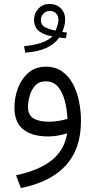

<svg xmlns="http://www.w3.org/2000/svg" viewBox="-20 -681 477 961"><path d="M310.5 -489.7Q300.8 -490.2 293.5 -491.2Q286.1 -492.2 276.9 -493.2Q228 -424.8 106 -417.5L100.6 -449.7Q149.9 -454.6 186.5 -466.8Q223.1 -479 242.7 -500Q208.5 -502.4 179.4 -522Q150.4 -541.5 150.4 -583.5Q150.4 -613.8 172.1 -637.5Q193.8 -661.1 228 -661.1Q262.2 -661.1 284.2 -639.6Q306.2 -618.2 306.2 -583Q306.2 -567.9 302.2 -552.2Q298.3 -536.6 292 -521Q297.4 -520.5 302 -519.8Q306.6 -519 314.5 -518.1ZM257.8 -527.8Q263.2 -539.6 267.8 -554.7Q272.5 -569.8 272.5 -582.5Q272.5 -602.1 260 -614.3Q247.6 -626.5 230 -626.5Q210 -626.5 197.3 -612.5Q184.6 -598.6 184.6 -581.5Q184.6 -554.7 207.5 -543.9Q230.5 -533.2 257.8 -527.8ZM385.3 -76.2Q385.3 64.9 308.8 147.7Q232.4 230.5 84.5 260.3L60.1 196.3Q175.8 171.9 239.7 120.4Q303.7 68.8 315.9 -13.7Q295.9 -7.3 270.5 -2.7Q245.1 2 223.1 2Q140.1 2 96.2 -33.4Q52.2 -68.8 52.2 -142.6Q52.2 -191.9 69.6 -239Q86.9 -286.1 122.1 -316.7Q157.2 -347.2 209.5 -347.2Q257.8 -347.2 291.3 -323.2Q324.7 -299.3 345.5 -260Q366.2 -220.7 375.7 -172.6Q385.3 -124.5 385.3 -76.2ZM225.6 -71.8Q248 -71.8 271.7 -75.7Q295.4 -79.6 317.9 -85.9Q314.9 -138.2 303.2 -180.7Q291.5 -223.1 268.8 -248.5Q246.1 -273.9 209 -273.9Q175.3 -273.9 155.8 -252.2Q136.2 -230.5 128.2 -200.4Q120.1 -170.4 120.1 -145.5Q120.1 -105.5 147.5 -88.6Q174.8 -71.8 225.6 -71.8Z"/></svg>

Font: Vazirmatn RD Light
Style: Regular
Weight: 300
Designer: Saber Rastikerdar
Foundry: Saber Rastikerdar
Version: Version 32.102